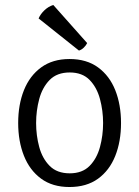

<svg xmlns="http://www.w3.org/2000/svg" viewBox="-20 -739 559 771"><path d="M466 -245Q466 -171 442.8 -112.8Q419.5 -54.5 373.5 -21.2Q327.5 12 259 12Q190.5 12 144.8 -21.8Q99 -55.5 76 -113.8Q53 -172 53 -245Q53 -319 76.2 -377Q99.5 -435 145.5 -468.5Q191.5 -502 259 -502Q328 -502 374 -468.2Q420 -434.5 443 -376.5Q466 -318.5 466 -245ZM125 -245Q125 -195 137.5 -148.8Q150 -102.5 179.5 -72.8Q209 -43 260 -43Q310.5 -43 339.8 -72.8Q369 -102.5 381.5 -148.8Q394 -195 394 -245Q394 -294.5 381.5 -341.2Q369 -388 339.8 -418Q310.5 -448 260 -448Q209 -448 179.5 -418Q150 -388 137.5 -341.2Q125 -294.5 125 -245ZM194 -719Q174.5 -713 158.5 -697.8Q142.5 -682.5 135 -665L297 -536Q307.5 -539 316.5 -547.8Q325.5 -556.5 330 -566Z"/></svg>

Font: Signika Negative Light
Style: Regular
Weight: 300
Designer: Anna Giedry
Foundry: Anna Giedry
Version: Version 2.001